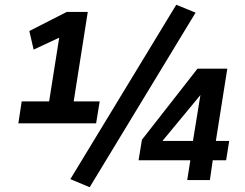

<svg xmlns="http://www.w3.org/2000/svg" viewBox="-20 -755 1028 805"><path d="M57 -238 71 -330H186L229 -602L252 -608L121 -547L103 -625L260 -705H348L289 -330H398L383 -238ZM356 30 275 -4 719 -735 800 -702ZM765 0 778 -83H561L575 -169L808 -467H933L885 -164H941L928 -83H872L860 0ZM789 -164 822 -367H829L642 -141L646 -164Z"/></svg>

Font: Nunito Sans 7pt Condensed ExtraBold
Style: Italic
Weight: 800
Width: 3
Italic angle: -9°
Designer: Vernon Adams
Foundry: Vernon Adams
Version: Version 3.101;gftools[0.9.27]